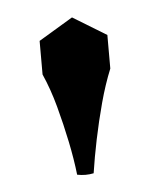

<svg xmlns="http://www.w3.org/2000/svg" viewBox="-33 -779 276 336"><g transform="rotate(-5 104.5 -611.0)"><path d="M45 -713 105 -749 164 -713V-654Q153 -627 144.5 -595.5Q136 -564 129.5 -532.5Q123 -501 119 -474Q105 -471 90 -474Q87 -501 80.5 -532.5Q74 -564 65.5 -595.5Q57 -627 45 -654Z"/></g></svg>

Font: Poltawski Nowy SemiBold
Style: Regular
Weight: 600
Version: Version 1.001;gftools[0.9.25]